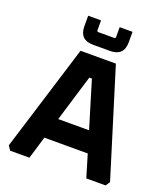

<svg xmlns="http://www.w3.org/2000/svg" viewBox="-159 -1010 984 1123"><g transform="rotate(20 333.0 -449.0)"><path d="M18 -27 223 -690H443L648 -27L630 0H510L468 -140H198L156 0H36ZM237 -270H429L341 -560H325ZM195 -833V-898H275V-837Q275 -828 284 -828H383Q391 -828 391 -837V-898H471V-833Q471 -748 386 -748H280Q195 -748 195 -833Z"/></g></svg>

Font: Oxanium ExtraLight
Style: Bold
Weight: 700
Version: Version 2.000